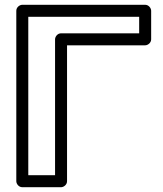

<svg xmlns="http://www.w3.org/2000/svg" viewBox="-20 -756 680 801"><path d="M560.6 -617H234.7C219.6 -617 209.7 -602.7 209.7 -592V-25H98V-686H560.6ZM585.6 -567C596.3 -567 610.6 -576.9 610.6 -592V-711C610.6 -721.7 600.7 -736 585.6 -736H73C62.3 -736 48 -726.1 48 -711V0C48 10.7 57.9 25 73 25H234.7C245.4 25 259.7 15.1 259.7 0V-567Z"/></svg>

Font: Asimov
Style: WidOu
Weight: 500
Designer: Google
Version: Version 2.000980; 2014